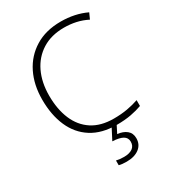

<svg xmlns="http://www.w3.org/2000/svg" viewBox="-227 -842 1074 1199"><g transform="rotate(-30 310.0 -242.0)"><path d="M404 -681Q312 -681 246.5 -640Q181 -599 146.5 -526.5Q112 -454 112 -359Q112 -261 143 -187.5Q174 -114 236 -73.5Q298 -33 391 -33Q445 -33 489.5 -41Q534 -49 571 -62V-20Q536 -7 491 1.5Q446 10 387 10Q280 10 207.5 -36Q135 -82 98.5 -165Q62 -248 62 -359Q62 -465 102.5 -547Q143 -629 220 -676.5Q297 -724 405 -724Q507 -724 589 -685L570 -643Q531 -663 489.5 -672Q448 -681 404 -681ZM451 143Q451 188 417 214Q383 240 326 240Q292 240 271 234V200Q283 203 296.5 204.5Q310 206 327 206Q365 206 387.5 190.5Q410 175 410 144Q410 115 385 101Q360 87 311 85L355 0H391L360 61Q401 65 426 85.5Q451 106 451 143Z"/></g></svg>

Font: Noto Kufi Arabic ExtraLight
Style: Regular
Weight: 200
Designer: Monotype Design Team, David Williams, Khaled Hosny
Foundry: Google LLC
Version: Version 2.109; ttfautohint (v1.8.4.7-5d5b)